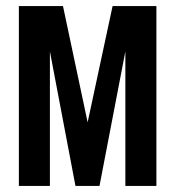

<svg xmlns="http://www.w3.org/2000/svg" viewBox="-20 -611 576 631"><path d="M42 0V-591H187L268 -209L350 -591H494V0H392V-442L307 0H228L144 -442V0Z"/></svg>

Font: Alumni Sans
Style: Bold
Weight: 700
Designer: Robert E. Leuschke
Foundry: Robert E. Leuschke
Version: Version 1.018